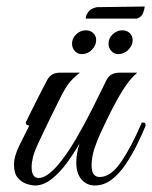

<svg xmlns="http://www.w3.org/2000/svg" viewBox="-20 -569 467 589"><path d="M88 0Q77 0 61.5 -5Q46 -10 34.5 -23.5Q23 -37 23 -64Q23 -90 40 -124Q57 -158 70 -184Q59 -184 59 -193Q60 -196 68 -212Q76 -228 87 -250Q98 -272 108.5 -292.5Q119 -313 125 -324Q137 -346 163 -346H225Q208 -333 194.5 -317.5Q181 -302 161 -261Q161 -261 154 -247Q147 -233 136.5 -211.5Q126 -190 115.5 -168Q105 -146 98 -131Q85 -103 81 -86.5Q77 -70 77 -56Q77 -23 99 -23Q123 -23 157 -62Q185 -95 212 -141Q239 -187 263.5 -236Q288 -285 307 -324Q318 -346 346 -346H401Q379 -328 356.5 -292Q334 -256 307 -200Q300 -185 289 -162Q278 -139 269.5 -113Q261 -87 261 -61Q261 -26 286 -26Q320 -26 352 -73Q384 -120 415 -193Q423 -193 424.5 -192Q426 -191 427 -184Q416 -157 400.5 -125.5Q385 -94 365.5 -65Q346 -36 322.5 -18Q299 0 271 0Q246 0 230 -18.5Q214 -37 214 -71Q214 -98 224 -129Q207 -99 185 -69Q163 -39 138 -19.5Q113 0 88 0ZM343 -403Q330 -403 321.5 -412.5Q313 -422 313 -435Q313 -452 326 -464Q339 -476 355 -476Q369 -476 378 -467.5Q387 -459 387 -446Q387 -430 374 -416.5Q361 -403 343 -403ZM231 -403Q218 -403 209.5 -412.5Q201 -422 201 -435Q201 -452 214 -464Q227 -476 243 -476Q257 -476 266 -467.5Q275 -459 275 -446Q275 -430 262 -416.5Q249 -403 231 -403ZM243 -512Q243 -521 250.5 -532Q258 -543 277 -547L424 -549Q424 -544 419.5 -530.5Q415 -517 400 -512Z"/></svg>

Font: Great Vibes
Style: Regular
Weight: 400
Designer: Robert E. Leuschke, Viktoriya Grabowska, Viviana Monsalve, Eben Sorkin
Foundry: Robert E. Leuschke
Version: Version 1.103; ttfautohint (v1.8.4.7-5d5b)